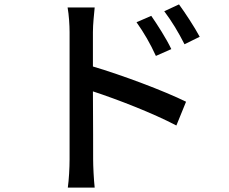

<svg xmlns="http://www.w3.org/2000/svg" viewBox="-20 -802 1040 872"><path d="M793 -782 726 -751C761 -704 789 -658 818 -601L887 -635C863 -680 820 -745 793 -782ZM296 -78C296 -40 293 15 288 50H410C406 14 403 -47 403 -78C403 -111 403 -249 402 -387C512 -351 675 -288 781 -232L825 -340C726 -389 534 -461 402 -500C402 -563 402 -619 402 -656C402 -692 407 -735 410 -768H287C293 -735 296 -688 296 -656ZM667 -730 600 -701C634 -653 662 -605 688 -548L758 -579C736 -626 694 -691 667 -730Z"/></svg>

Font: DAIFUKU Sans JP Medium
Style: Regular
Weight: 500
Designer: Original font ‘Source Han Sans JP’ : Ryoko NISHIZUKA  (kana, bopomofo & ideographs); Paul D. Hunt (Latin, Greek & Cyrill
Foundry: Daifuku
Version: Version 1.000